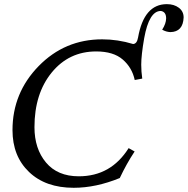

<svg xmlns="http://www.w3.org/2000/svg" viewBox="-20 -892 902 922"><path d="M334 9.8Q198.7 9.8 119.4 -66.2Q40 -142.1 40 -267.1Q40 -445.8 165.5 -574.5Q291 -703.1 470.7 -703.1Q545.4 -703.1 619.1 -680.7Q637.7 -681.2 643.1 -712.4Q671.4 -872.1 781.2 -872.1Q815.9 -872.1 838.9 -854.7Q861.8 -837.4 861.8 -808.1Q858.9 -738.8 797.9 -737.8Q777.3 -738.8 758.8 -749.5Q777.3 -778.3 777.8 -803.7Q777.8 -835.4 752.4 -839.4Q695.8 -839.4 672.4 -708.5Q658.2 -627 658.2 -581.5Q658.2 -548.3 663.1 -514.6L627 -507.8Q614.3 -567.4 569.3 -606.2Q524.4 -645 441.9 -645Q311 -645 228.3 -543.7Q145.5 -442.4 145.5 -281.2Q145.5 -177.7 200.9 -111.6Q256.3 -45.4 358.4 -45.4Q512.7 -45.4 597.7 -180.7L626.5 -164.6Q587.4 -105.5 555.2 -37.1Q440.9 9.8 334 9.8Z"/></svg>

Font: Kelvinch
Style: Italic
Weight: 400
Italic angle: -10°
Designer: Paul James Miller
Foundry: High-Logic / Made with FontCreator
Version: Version 3.40;July 22, 2017;FontCreator 11.0.0.2388 64-bit